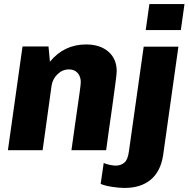

<svg xmlns="http://www.w3.org/2000/svg" viewBox="-20 -740 929 946"><path d="M555 -389Q555 -377 548.5 -328Q542 -279 532.5 -210.5Q523 -142 517 -102L503 0H332L349 -121Q365 -231 371.5 -278Q378 -325 378 -335Q378 -363 362.5 -380.5Q347 -398 320 -398Q288 -398 263.5 -374.5Q239 -351 234 -317L190 0H19L91 -511H219L226 -436Q296 -521 404 -521Q473 -521 514 -485.5Q555 -450 555 -389ZM871 -592H698L716 -720H889ZM784 23Q772 104 723 145Q674 186 594 186Q567 186 531.5 180.5Q496 175 476 166L491 63Q501 68 519.5 72Q538 76 550 76Q575 76 592.5 61.5Q610 47 615 7L688 -510H859Z"/></svg>

Font: Chivo ExtraBold Italic
Style: Regular
Weight: 800
Italic angle: -8.05°
Designer: Hector Gatti
Foundry: Omnibus-Type
Version: Version 1.007